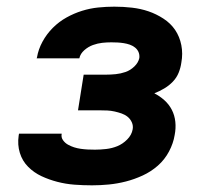

<svg xmlns="http://www.w3.org/2000/svg" viewBox="-20 -548 640 576"><path d="M256 8Q229 8 203 6Q177 4 152 -2.5Q127 -9 104.5 -19.5Q82 -30 64.5 -47.5Q47 -65 39.5 -89.5Q32 -114 36 -141L37 -147H165V-146Q163 -136 169 -127.5Q175 -119 184 -114Q193 -109 202.5 -106Q212 -103 222.5 -101.5Q233 -100 243.5 -99.5Q254 -99 265 -99Q281 -99 298.5 -101Q316 -103 332 -109.5Q348 -116 361.5 -129.5Q375 -143 378 -160Q380 -171 375.5 -181Q371 -191 363 -197.5Q355 -204 345 -207.5Q335 -211 324 -213.5Q313 -216 302 -216.5Q291 -217 280 -217H214L231 -324H297Q312 -324 327 -325.5Q342 -327 356.5 -332Q371 -337 383 -348.5Q395 -360 398 -374Q399 -384 395.5 -392Q392 -400 385 -405.5Q378 -411 369.5 -414Q361 -417 351.5 -418.5Q342 -420 333 -420.5Q324 -421 314 -421Q300 -421 286.5 -419.5Q273 -418 259 -413Q245 -408 233 -397.5Q221 -387 218 -373H90L91 -376Q95 -400 107.5 -423Q120 -446 138.5 -464.5Q157 -483 179.5 -495.5Q202 -508 226 -515.5Q250 -523 274.5 -525.5Q299 -528 323 -528Q350 -528 376 -525Q402 -522 425.5 -514Q449 -506 470.5 -492Q492 -478 505.5 -458Q519 -438 524 -412.5Q529 -387 524 -360Q522 -345 516 -330Q510 -315 498.5 -303Q487 -291 472.5 -282.5Q458 -274 443 -268Q459 -260 473 -247.5Q487 -235 495.5 -218.5Q504 -202 506 -182.5Q508 -163 504 -143Q500 -118 487 -93.5Q474 -69 453.5 -51Q433 -33 408 -21.5Q383 -10 357.5 -3.5Q332 3 306.5 5.5Q281 8 256 8Z"/></svg>

Font: Iosevka Aile Extrabold
Style: Italic
Weight: 800
Italic angle: -9°
Designer: Belleve Invis
Foundry: Belleve Invis
Version: Version 31.1.0; ttfautohint (v1.8.4)